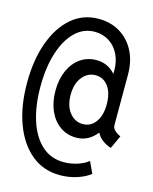

<svg xmlns="http://www.w3.org/2000/svg" viewBox="-126 -811 815 1024"><g transform="rotate(15 281.5 -298.5)"><path d="M304.7 131.8Q213.4 131.8 147 77.1Q80.6 22.5 44.7 -74.7Q8.8 -171.9 8.8 -299.8Q8.8 -425.3 43.5 -521.7Q78.1 -618.2 141.4 -672.9Q204.6 -727.5 291 -727.5Q356.9 -727.5 408.2 -696.8Q459.5 -666 488.5 -610.4Q517.6 -554.7 517.6 -480.5V-203.1Q517.6 -186.5 527.1 -176.3Q536.6 -166 548.8 -159.2L563.5 -151.4L530.3 -79.1L514.6 -85Q496.6 -91.8 478 -106.7Q459.5 -121.6 451.2 -140.6H448.2Q427.7 -113.8 399.4 -98.9Q371.1 -84 336.9 -84Q286.1 -84 247.6 -111.3Q209 -138.7 187.5 -186.8Q166 -234.9 166 -297.9Q166 -360.8 187.5 -409.2Q209 -457.5 247.6 -484.6Q286.1 -511.7 336.9 -511.7Q397.5 -511.7 439.5 -465.8H441.4V-482.4Q441.4 -533.7 421.6 -572.8Q401.9 -611.8 367.2 -633.5Q332.5 -655.3 288.1 -655.3Q226.6 -655.3 180.4 -610.4Q134.3 -565.4 108.6 -484.9Q83 -404.3 83 -297.9Q83 -192.9 108.9 -112.3Q134.8 -31.7 184.8 13.9Q234.9 59.6 306.6 59.6Q343.3 59.6 380.6 47.9Q418 36.1 441.4 16.6L470.7 80.1Q443.8 102.5 398.9 117.2Q354 131.8 304.7 131.8ZM352.5 -163.1Q396 -163.1 422.6 -199.7Q449.2 -236.3 449.2 -297.9Q449.2 -360.4 422.6 -396.5Q396 -432.6 352.5 -432.6Q308.6 -432.6 279.3 -395.8Q250 -358.9 250 -297.9Q250 -236.3 279.3 -199.7Q308.6 -163.1 352.5 -163.1Z"/></g></svg>

Font: Reddit Mono
Style: Regular
Weight: 400
Monospace: yes
Designer: Stephen Hutchings
Foundry: Reddit
Version: Version 1.014; ttfautohint (v1.8.4.7-5d5b)